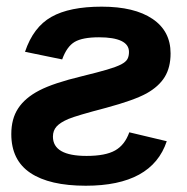

<svg xmlns="http://www.w3.org/2000/svg" viewBox="-20 -559 574 588"><path d="M283.2 -444.8Q232.9 -444.8 208.7 -430.7Q184.6 -416.5 170.4 -377L56.6 -400.4Q82 -476.1 137.5 -507.3Q192.9 -538.6 291.5 -538.6Q391.6 -538.6 447 -501.2Q502.4 -463.9 502.4 -395.5Q502.4 -352.5 484.4 -323.2Q466.3 -293.9 428.7 -272.9Q390.6 -252 305.7 -229Q214.4 -205.1 189.9 -194.8Q164.6 -184.1 153.3 -171.6Q142.1 -159.2 142.1 -140.6Q142.1 -81.5 245.1 -81.5Q303.2 -81.5 332.8 -98.4Q362.3 -115.2 376 -153.8L490.7 -126.5Q445.3 9.8 242.7 9.8Q131.8 9.8 73.2 -29.3Q14.6 -68.4 14.6 -148.4Q14.6 -195.3 35.6 -227.1Q56.6 -259.3 100.3 -282Q144 -304.7 231.4 -325.7Q279.3 -337.4 307.6 -345.7Q335.9 -354 351.1 -361.8Q365.7 -369.6 370.4 -378.4Q375 -387.2 375 -399.9Q375 -422.4 351.6 -433.6Q328.1 -444.8 283.2 -444.8Z"/></svg>

Font: Arimo
Style: Italic
Weight: 400
Italic angle: -12°
Designer: Steve Matteson
Foundry: Monotype Imaging Inc.
Version: Version 1.33